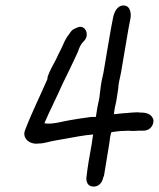

<svg xmlns="http://www.w3.org/2000/svg" viewBox="-20 -673 580 701"><path d="M72 -199C59 -170 87 -144 121 -149C143 -149 161 -157 182 -160L216 -166C251 -172 282 -179 320 -182L318 -170C317 -162 316 -155 315 -148C308 -111 299 -58 296 -29C293 -12 299 7 319 8C338 10 353 -4 357 -25C357 -26 360 -31 360 -33C365 -65 373 -114 379 -149C380 -157 381 -165 382 -172L386 -190H389L390 -191C405 -193 418 -195 433 -195C444 -196 453 -196 462 -195H463C471 -195 478 -195 487 -196H504C524 -196 538 -210 540 -228C541 -233 540 -238 537 -243C531 -255 516 -262 497 -262C492 -262 487 -262 483 -263H482C474 -263 468 -262 462 -262C457 -262 453 -261 450 -261H449C446 -260 441 -260 436 -260H435C422 -258 409 -258 396 -256C397 -270 401 -289 405 -306C408 -321 409 -337 412 -352V-353C412 -361 414 -368 415 -376C417 -386 420 -397 422 -409C431 -461 440 -517 449 -568L456 -604C460 -624 456 -653 431 -653C405 -653 395 -623 392 -604L385 -568C376 -518 367 -461 358 -409C356 -398 353 -387 351 -377C349 -365 347 -354 346 -342C344 -332 344 -321 342 -312C337 -291 333 -268 330 -246H313C298 -244 283 -242 270 -240L234 -234C210 -230 191 -224 168 -222H162C156 -221 151 -222 142 -223C162 -270 188 -320 209 -368C227 -405 247 -445 264 -483C269 -497 274 -510 281 -517L289 -526C308 -548 290 -588 259 -571C259 -571 260 -571 257 -570H256L254 -569C244 -565 239 -559 233 -549C218 -531 214 -517 203 -494C197 -483 191 -470 185 -457C174 -436 162 -416 154 -393L153 -384C127 -324 96 -262 72 -199Z"/></svg>

Font: Scribbler
Style: BdIta
Weight: 700
Designer: Mew Too
Foundry: Cannot Into Space Fonts
Version: Version 1.001